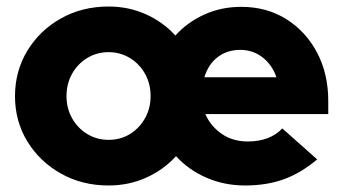

<svg xmlns="http://www.w3.org/2000/svg" viewBox="-20 -559 1053 589"><path d="M313 10Q232 10 167 -26.5Q102 -63 64 -125Q26 -187 26 -264Q26 -341 64 -403.5Q102 -466 167 -502.5Q232 -539 313 -539Q375 -539 428 -515Q481 -491 518 -450Q555 -491 607 -514.5Q659 -538 720 -538Q798 -538 858 -500.5Q918 -463 952.5 -398Q987 -333 987 -249V-209H610Q626 -172 660 -148.5Q694 -125 740 -125Q808 -125 846 -165L953 -70Q903 -28 850.5 -9Q798 10 732 10Q668 10 613 -14Q558 -38 520 -80Q482 -38 428.5 -14Q375 10 313 10ZM607 -322H828Q815 -360 785.5 -383Q756 -406 717 -406Q677 -406 648 -384Q619 -362 607 -322ZM313 -130Q350 -130 379 -148Q408 -166 425 -196.5Q442 -227 442 -264Q442 -302 425 -332.5Q408 -363 378.5 -381Q349 -399 313 -399Q277 -399 247.5 -381Q218 -363 201 -332.5Q184 -302 184 -264Q184 -227 201 -196.5Q218 -166 247.5 -148Q277 -130 313 -130Z"/></svg>

Font: Red Hat Display Black
Style: Regular
Weight: 900
Designer: Pentagram, MCKL
Foundry: Pentagram, MCKL
Version: Version 1.023; ttfautohint (v1.8.3)